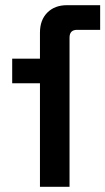

<svg xmlns="http://www.w3.org/2000/svg" viewBox="-20 -720 406 740"><path d="M134 0V-399H27V-494H134V-594Q134 -643 162.5 -671.5Q191 -700 238 -700H366V-605H277Q248 -605 248 -575V0Z"/></svg>

Font: Space Grotesk Light SemiBold
Style: Regular
Weight: 600
Version: Version 2.000